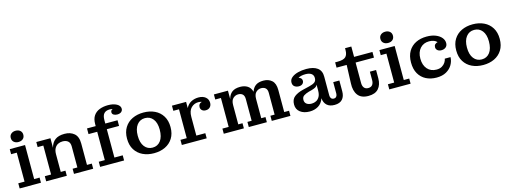

<svg xmlns="http://www.w3.org/2000/svg" viewBox="-11 -1589 6523 2454"><g transform="rotate(-15 3251.0 -362.0)"><path d="M177 -577Q141 -577 117.5 -597Q94 -617 94 -652Q94 -686 117.5 -706Q141 -726 177 -726Q214 -726 237 -706Q260 -686 260 -652Q260 -617 237 -597Q214 -577 177 -577ZM37 0V-68H120V-451H45V-518H247V-68H319V0Z M388 0V-68H471V-451H396V-518H583V-392Q600 -458 645 -492Q690 -526 770 -526Q847 -526 896.5 -484.5Q946 -443 946 -350V-68H1010V0H756V-68H819V-346Q819 -394 792.5 -416.5Q766 -439 721 -439Q688 -439 660.5 -425Q633 -411 616 -380.5Q599 -350 599 -301V-68H661V0Z M1102 0V-68H1182V-443H1067V-518H1182V-545Q1182 -613 1210.5 -655Q1239 -697 1289 -716.5Q1339 -736 1402 -736Q1471 -736 1516 -711.5Q1561 -687 1561 -647Q1561 -623 1542 -606.5Q1523 -590 1487 -590Q1460 -590 1440.5 -602Q1421 -614 1421 -636Q1421 -663 1448 -673Q1431 -678 1409 -678Q1360 -678 1334.5 -651Q1309 -624 1309 -563V-518H1471V-443H1309V-68H1419V0Z M1815 10Q1732 10 1667 -21Q1602 -52 1564.5 -112Q1527 -172 1527 -259Q1527 -345 1564.5 -405.5Q1602 -466 1667 -497Q1732 -528 1815 -528Q1898 -528 1963 -497Q2028 -466 2065.5 -405.5Q2103 -345 2103 -259Q2103 -172 2065.5 -112Q2028 -52 1963 -21Q1898 10 1815 10ZM1815 -64Q1882 -64 1921.5 -116Q1961 -168 1961 -264Q1961 -354 1921.5 -404Q1882 -454 1815 -454Q1749 -454 1709 -402.5Q1669 -351 1669 -259Q1669 -166 1709 -115Q1749 -64 1815 -64Z M2183 0V-68H2266V-450H2191V-518H2378V-436Q2403 -486 2447 -509Q2491 -532 2544 -532Q2602 -532 2637 -503.5Q2672 -475 2672 -427Q2672 -393 2651 -371Q2630 -349 2594 -349Q2564 -349 2545.5 -365.5Q2527 -382 2527 -408Q2527 -455 2572 -466Q2553 -474 2526 -474Q2472 -474 2432.5 -435Q2393 -396 2393 -316V-68H2512V0Z M2738 0V-68H2821V-451H2746V-518H2932V-406Q2946 -464 2985 -494.5Q3024 -525 3094 -525Q3150 -525 3190 -500Q3230 -475 3245 -420Q3261 -471 3298.5 -498Q3336 -525 3401 -525Q3469 -525 3512.5 -486Q3556 -447 3556 -360V-68H3620V0H3373V-68H3429V-356Q3429 -399 3407.5 -419Q3386 -439 3349 -439Q3311 -439 3281.5 -411.5Q3252 -384 3252 -322V-68H3308V0H3069V-68H3125V-356Q3125 -399 3103.5 -419Q3082 -439 3045 -439Q3007 -439 2977.5 -411.5Q2948 -384 2948 -322V-68H3004V0Z M3875 10Q3798 10 3750 -26.5Q3702 -63 3702 -127Q3702 -196 3746 -230Q3790 -264 3861 -281L3952 -303Q3998 -314 4022.5 -331.5Q4047 -349 4047 -387V-388Q4047 -426 4019.5 -445.5Q3992 -465 3942 -465Q3915 -465 3890 -460Q3865 -455 3846 -443Q3890 -431 3890 -392Q3889 -368 3871.5 -352.5Q3854 -337 3823 -337Q3791 -337 3767 -354Q3743 -371 3743 -408Q3743 -447 3775 -473.5Q3807 -500 3858.5 -513.5Q3910 -527 3969 -527Q4065 -527 4116.5 -488.5Q4168 -450 4167 -372V-123Q4167 -100 4179 -85Q4191 -70 4214 -70Q4236 -70 4248 -85Q4260 -100 4260 -123V-275H4341V-132Q4341 -65 4306.5 -27Q4272 11 4203 11Q4138 11 4102 -22Q4066 -55 4061 -115Q4038 -49 3988 -19.5Q3938 10 3875 10ZM3833 -153Q3833 -118 3858 -99.5Q3883 -81 3925 -81Q3956 -81 3983.5 -95Q4011 -109 4028.5 -140Q4046 -171 4046 -223V-298Q4037 -278 4018 -267.5Q3999 -257 3967 -248L3928 -238Q3886 -226 3859.5 -208.5Q3833 -191 3833 -153Z M4651 12Q4555 12 4512 -45.5Q4469 -103 4474 -201L4483 -443H4349V-513H4380Q4459 -513 4488.5 -541Q4518 -569 4518 -631V-655H4601V-518H4844V-443H4601V-172Q4601 -132 4619.5 -109Q4638 -86 4674 -86Q4711 -86 4729 -109Q4747 -132 4747 -172V-283H4829V-173Q4829 -88 4785 -38Q4741 12 4651 12Z M5068 -577Q5032 -577 5008.5 -597Q4985 -617 4985 -652Q4985 -686 5008.5 -706Q5032 -726 5068 -726Q5105 -726 5128 -706Q5151 -686 5151 -652Q5151 -617 5128 -597Q5105 -577 5068 -577ZM4928 0V-68H5011V-451H4936V-518H5138V-68H5210V0Z M5554 11Q5475 11 5414.5 -20Q5354 -51 5319.5 -111Q5285 -171 5285 -259Q5285 -347 5320.5 -407Q5356 -467 5418.5 -498Q5481 -529 5562 -529Q5631 -529 5680.5 -509Q5730 -489 5757 -456.5Q5784 -424 5784 -385Q5784 -350 5761 -330.5Q5738 -311 5703 -311Q5670 -311 5651 -327.5Q5632 -344 5632 -369Q5632 -392 5645.5 -405.5Q5659 -419 5681 -424Q5664 -442 5639 -452Q5614 -462 5577 -462Q5503 -462 5458 -412Q5413 -362 5413 -276Q5413 -191 5457.5 -139.5Q5502 -88 5579 -88Q5621 -88 5649.5 -104.5Q5678 -121 5694.5 -146Q5711 -171 5715 -196H5791Q5789 -142 5761.5 -95Q5734 -48 5682 -18.5Q5630 11 5554 11Z M6171 10Q6088 10 6023 -21Q5958 -52 5920.5 -112Q5883 -172 5883 -259Q5883 -345 5920.5 -405.5Q5958 -466 6023 -497Q6088 -528 6171 -528Q6254 -528 6319 -497Q6384 -466 6421.5 -405.5Q6459 -345 6459 -259Q6459 -172 6421.5 -112Q6384 -52 6319 -21Q6254 10 6171 10ZM6171 -64Q6238 -64 6277.5 -116Q6317 -168 6317 -264Q6317 -354 6277.5 -404Q6238 -454 6171 -454Q6105 -454 6065 -402.5Q6025 -351 6025 -259Q6025 -166 6065 -115Q6105 -64 6171 -64Z"/></g></svg>

Font: Montagu Slab 16pt Medium
Style: Regular
Weight: 500
Designer: Florian Karsten
Foundry: Florian Karsten
Version: Version 1.000; ttfautohint (v1.8.3)